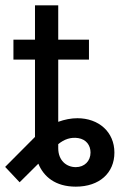

<svg xmlns="http://www.w3.org/2000/svg" viewBox="-41 -696 470 726"><path d="M91.3 -470.7V-178.2L-21.5 -64.9L33.2 -6.8L104 -77.1C124 -28.3 168 9.8 245.6 9.8C335 9.8 391.6 -42 391.6 -119.1C391.6 -197.3 332 -249 251.5 -249C228 -249 203.1 -244.1 179.2 -235.4V-470.7H295.4V-545.9H179.2V-675.8H91.3V-545.9H9.8V-470.7ZM179.2 -135.7V-150.9C201.7 -169.4 226.6 -178.2 254.9 -173.8C285.2 -168.9 301.3 -146.5 301.3 -119.1C301.3 -87.4 278.8 -64 245.6 -64C210.4 -64 179.2 -88.9 179.2 -135.7Z"/></svg>

Font: Raveo
Style: Regular
Weight: 400
Designer: Jakub Foglar, Rasmus Andersson (Inter)
Foundry: Jakubfoglar.com
Version: Version 1.100;Glyphs 3.2.3 (3260)